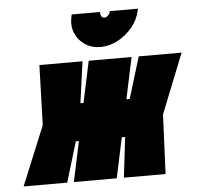

<svg xmlns="http://www.w3.org/2000/svg" viewBox="-51 -751 825 803"><g transform="rotate(-5 361.5 -349.5)"><path d="M557 -699H439L438 -695Q437 -688 429.5 -681Q422 -674 414 -674Q406 -674 401.5 -681Q397 -688 398 -695L399 -699H279L277 -690Q269 -653 281.5 -622Q294 -591 322 -572Q350 -553 388 -553Q426 -553 461 -572Q496 -591 521.5 -622Q547 -653 555 -690ZM723 -500H543L490 -326H476L513 -500H333L296 -326H283L307 -500H126L118 -248L16 0H199L250 -169H263L227 0H407L443 -169H457L437 0H612L623 -249Z"/></g></svg>

Font: Advent Pro Black
Style: Italic
Weight: 900
Italic angle: -12°
Version: Version 3.000